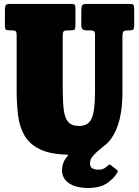

<svg xmlns="http://www.w3.org/2000/svg" viewBox="-20 -770 710 980"><path d="M438 -615H425Q407 -615 401 -620.8Q395 -626.5 395 -643.5V-713.5Q395 -734 399 -742Q403 -750 423 -750H641Q657 -750 661 -745Q665 -740 665 -723V-642.5Q665 -624.5 660.8 -619.8Q656.5 -615 641.5 -615H636Q616.5 -615 610.8 -610Q605 -605 605 -584.5V-300Q605 -139 545.5 -59.5Q486 20 345 20Q246.5 20 189.8 -5.5Q133 -31 106.2 -76.2Q79.5 -121.5 72.2 -181.5Q65 -241.5 65 -310V-589.5Q65 -607 59.8 -611Q54.5 -615 38 -615H35Q16.5 -615 10.8 -618.5Q5 -622 5 -640.5V-718.5Q5 -737 9.8 -743.5Q14.5 -750 32 -750H344Q358 -750 361.5 -745.2Q365 -740.5 365 -726V-639.5Q365 -624.5 360.8 -619.8Q356.5 -615 340.5 -615H328Q308 -615 304 -608.8Q300 -602.5 300 -582V-330Q300 -259 304.8 -214.2Q309.5 -169.5 327.5 -148.2Q345.5 -127 385 -127Q429.5 -127 447.2 -164Q465 -201 465 -300V-589.5Q465 -606.5 459.5 -610.8Q454 -615 438 -615ZM429.5 189.5Q368.5 189.5 332.5 165.5Q296.5 141.5 296.5 98.5Q296.5 66 314 40.5Q331.5 15 357.8 -5.2Q384 -25.5 411.5 -41.8Q439 -58 459 -71.5Q467.5 -77 481 -70.8Q494.5 -64.5 498 -61.5Q512.5 -50 518.8 -45.8Q525 -41.5 519 -34.5Q507.5 -21.5 488.5 -6.5Q469.5 8.5 454.5 25.8Q439.5 43 439.5 63.5Q439.5 82.5 451.5 89.2Q463.5 96 482 96Q500.5 96 511.5 89.8Q522.5 83.5 530 75.5Q538 67 544.5 72L576.5 97Q581.5 100.5 581.5 103Q581.5 105.5 578.5 111Q563.5 138.5 527.8 164Q492 189.5 429.5 189.5Z"/></svg>

Font: Besley* Condensed Fatface
Style: Regular
Weight: 900
Width: 3
Designer: Owen Earl
Foundry: indestructible type*
Version: Version 3.000; ttfautohint (v1.8.3)